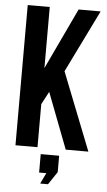

<svg xmlns="http://www.w3.org/2000/svg" viewBox="-59 -738 532 955"><g transform="rotate(5 207.0 -260.5)"><path d="M184 -279 150 -215V0H40V-700H150V-395L294 -700H404L251 -388L404 0H291ZM169 125V33H261V115L218 179H179L205 125Z"/></g></svg>

Font: Adderley Bold
Style: Regular
Weight: 700
Designer: gorohovskiy
Version: Version 1.003 November 13, 2017